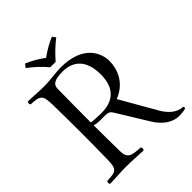

<svg xmlns="http://www.w3.org/2000/svg" viewBox="-227 -941 1080 1080"><g transform="rotate(-45 312.5 -401.0)"><path d="M245 -697H288C318 -731 350 -763 388 -792L373 -812C335 -796 303 -777 266 -751C233 -776 199 -795 160 -812L144 -792C180 -764 215 -734 245 -697ZM187 -293C209 -286 238 -287 272 -287C305 -287 310 -276 324 -253L431 -79C460 -32 506 10 566 10C581 10 608 8 618 3C621 -4 621 -3 617 -11C572 -11 534 -45 508 -88L383 -306C476 -342 506 -422 506 -486C506 -545 469 -655 284 -655C258 -655 188 -645 148 -645C98 -645 70 -649 20 -650C14 -644 14 -633 20 -627C90 -624 105 -619 106 -536C107 -453 108 -404 108 -321C108 -238 107.1 -186 106 -103C105 -24 90 -21 20 -18C14 -12 14 -1 20 5C69 4 99 0 150 0C206 0 236 4 286 5C292 -1 292 -12 286 -18C217 -22 190 -27 189 -85C188 -160 187 -221 187 -293ZM189 -583C190 -612 206 -631 278 -631C347 -631 418 -595 418 -468C418 -360 363 -311 266 -311C242 -311 200 -313 187 -316V-321C187 -404 188 -500 189 -583Z"/></g></svg>

Font: Libertinus Serif Display
Style: Regular
Weight: 400
Designer: Philipp H. Poll
Foundry: Khaled Hosny
Version: Version 6.1